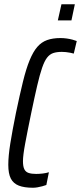

<svg xmlns="http://www.w3.org/2000/svg" viewBox="-20 -875 381 903"><path d="M135 8Q94 8 68.5 -2Q43 -12 31 -35Q19 -58 19 -100Q19 -141 28.5 -200.5Q38 -260 55 -344Q73 -430 88 -491Q103 -552 119.5 -592Q136 -632 155.5 -654.5Q175 -677 201.5 -686.5Q228 -696 264 -696Q279 -696 293.5 -694Q308 -692 321 -688.5Q334 -685 341 -682L327 -623Q320 -625 310 -627Q300 -629 290 -630Q280 -631 271 -631Q247 -631 230.5 -625.5Q214 -620 201.5 -604Q189 -588 178 -556Q167 -524 155 -472.5Q143 -421 127 -344Q109 -257 98.5 -200.5Q88 -144 88 -117Q88 -92 94.5 -79Q101 -66 115 -61.5Q129 -57 150 -57Q165 -57 181.5 -59Q198 -61 210 -65L198 -5Q190 -2 179 1Q168 4 156.5 6Q145 8 135 8ZM252 -779 269 -855H332L316 -779Z"/></svg>

Font: Saira UltraCondensed Medium
Style: Italic
Weight: 500
Width: 1
Italic angle: -12°
Designer: Hector Gatti with collaboration of the Omnibus-Type team
Foundry: Omnibus-Type
Version: Version 1.101